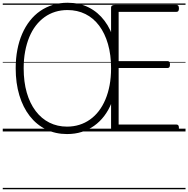

<svg xmlns="http://www.w3.org/2000/svg" viewBox="-20 -955 1368 1395"><path d="M467 19Q383 19 314 -15Q245 -49 196 -112Q147 -175 120.5 -263Q94 -351 94 -459Q94 -530 106 -593Q118 -656 141 -709Q164 -762 197 -804Q230 -846 272 -875Q314 -904 364 -919.5Q414 -935 471 -935Q557 -935 624.5 -901Q692 -867 739.5 -804Q787 -741 811 -653.5Q835 -566 835 -459Q835 -387 823.5 -324Q812 -261 790.5 -207.5Q769 -154 737 -112Q705 -70 664 -41Q623 -12 574 3.5Q525 19 467 19ZM467 -35Q514 -35 556 -48Q598 -61 634 -86.5Q670 -112 698 -148.5Q726 -185 746 -232.5Q766 -280 776.5 -336.5Q787 -393 787 -459Q787 -557 764.5 -635Q742 -713 700.5 -768.5Q659 -824 600.5 -853Q542 -882 470 -882Q423 -882 381 -869Q339 -856 303.5 -830.5Q268 -805 240 -768.5Q212 -732 192.5 -684.5Q173 -637 162.5 -580.5Q152 -524 152 -459Q152 -360 174.5 -282Q197 -204 239 -148.5Q281 -93 339 -64Q397 -35 467 -35ZM815 0Q801 0 794 -5.5Q787 -11 787 -23V-900Q787 -910 794 -914.5Q801 -919 815 -919H1263Q1271 -919 1275.5 -913.5Q1280 -908 1280 -894Q1280 -880 1275.5 -874.5Q1271 -869 1263 -869H842V-511H1198Q1206 -511 1210.5 -505.5Q1215 -500 1215 -486Q1215 -472 1210.5 -466.5Q1206 -461 1198 -461H842V-50H1263Q1271 -50 1275.5 -44.5Q1280 -39 1280 -25Q1280 -11 1275.5 -5.5Q1271 0 1263 0ZM0 410H1328V420H0ZM0 -20H1328V0H0ZM0 -505H1328V-500H0ZM0 -930H1328V-920H0Z"/></svg>

Font: Playwrite DE Grund Guides
Style: Regular
Weight: 400
Designer: Veronika Burian, José Scaglione
Foundry: TypeTogether
Version: Version 1.003